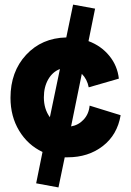

<svg xmlns="http://www.w3.org/2000/svg" viewBox="-20 -676 572 840"><path d="M138.2 126 166 -11.2Q101.6 -41.5 63.7 -104.2Q25.9 -167 25.9 -248Q25.9 -362.3 94.2 -436Q162.6 -509.8 270 -512.2L299.8 -655.8L396 -638.2L367.2 -496.1Q422.4 -475.6 458 -432.1Q493.7 -388.7 500 -332L368.2 -293.9Q361.3 -329.6 337.9 -353L291 -123Q323.2 -128.4 345.9 -152.8Q368.7 -177.2 372.1 -213.9L507.8 -171.9Q493.2 -85.9 429.7 -36.9Q366.2 12.2 275.9 12.2H263.2L235.8 144ZM171.9 -250Q171.9 -199.2 198.2 -163.1L242.2 -374Q210 -361.8 190.9 -328.6Q171.9 -295.4 171.9 -250Z"/></svg>

Font: Apfel Grotezk
Style: Bold
Weight: 700
Designer: Luigi Gorlero
Foundry: Collletttivo
Version: Version 2.000;FEAKit 1.0